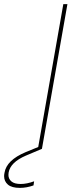

<svg xmlns="http://www.w3.org/2000/svg" viewBox="-99 -724 348 934"><path d="M27 33Q-48 65 -57 115Q-58 122 -58 127Q-58 146 -43.5 158.5Q-29 171 2 171Q31 171 67 158L64 178Q30 190 -2 190Q-42 190 -60.5 174Q-79 158 -79 133Q-79 125 -77 116Q-67 55 26 16L87 -9L209 -704H229L105 0Z"/></svg>

Font: Fz Poppins Thin
Style: Italic
Weight: 100
Italic angle: -10°
Designer: Ninad Kale (Devanagari), Jonny Pinhorn (Latin)
Foundry: Indian Type Foundry
Version: Vit hóa bi Vntype.Com & FontZin.Com